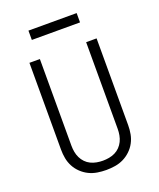

<svg xmlns="http://www.w3.org/2000/svg" viewBox="-165 -1014 930 1123"><g transform="rotate(-20 300.0 -453.0)"><path d="M300 8Q272 8 244.5 3.5Q217 -1 192.5 -13Q168 -25 147.5 -44.5Q127 -64 114 -88.5Q101 -113 96 -140Q91 -167 91 -195V-735H156V-195Q156 -176 159.5 -156.5Q163 -137 171.5 -119.5Q180 -102 193.5 -88Q207 -74 224.5 -65.5Q242 -57 261.5 -53.5Q281 -50 300 -50Q319 -50 338.5 -53.5Q358 -57 375.5 -65.5Q393 -74 406.5 -88Q420 -102 428.5 -119.5Q437 -137 440.5 -156.5Q444 -176 444 -195V-735H509V-195Q509 -167 504 -140Q499 -113 486 -88.5Q473 -64 452.5 -44.5Q432 -25 407.5 -13Q383 -1 355.5 3.5Q328 8 300 8ZM150 -856V-914H450V-856Z"/></g></svg>

Font: Iosevka Curly Light Extended
Style: Regular
Weight: 300
Width: 7
Monospace: yes
Designer: Belleve Invis
Foundry: Belleve Invis
Version: Version 11.1.0; ttfautohint (v1.8.3)